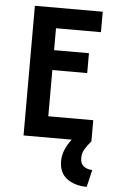

<svg xmlns="http://www.w3.org/2000/svg" viewBox="-58 -664 553 922"><g transform="rotate(5 219.0 -203.0)"><path d="M395.8 219.4Q338.9 219.4 300.7 191.7Q262.5 163.9 262.5 106.2Q262.5 78.5 273.6 52.1Q284.7 25.7 304.2 0H72.2V-625H399.3V-526.4H182.6V-420.8H350.7V-325H182.6V-102.1H399.3V0Q381.2 20.8 369.4 40.6Q357.6 60.4 357.6 83.3Q357.6 111.1 374.3 123.6Q391 136.1 415.3 136.8Z"/></g></svg>

Font: Afacad SemiBold
Style: Regular
Weight: 600
Designer: Kristian Moeller
Foundry: Dicotype
Version: Version 1.000